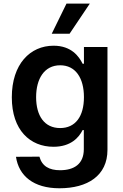

<svg xmlns="http://www.w3.org/2000/svg" viewBox="-20 -799 665 1035"><path d="M300.4 215.9C451.7 215.9 559.3 148.4 559.3 8.9V-545.5H432.5V-455.3H425.4C405.9 -494.7 365.1 -552.6 268.8 -552.6C142.8 -552.6 43.7 -453.8 43.7 -274.5C43.7 -96.6 142.8 -7.8 268.5 -7.8C361.9 -7.8 405.5 -57.9 425.4 -98H431.8V5.3C431.8 85.6 378.9 118.6 303.6 118.6C245.7 118.6 206.7 97.3 192.5 45.5L66.1 46.2C81.3 148.8 160.5 215.9 300.4 215.9ZM174.7 -275.2C174.7 -374.3 218.8 -447.1 304.3 -447.1C387.1 -447.1 432.5 -378.6 432.5 -275.2C432.5 -171.2 386.4 -108.7 304.3 -108.7C219.5 -108.7 174.7 -174.7 174.7 -275.2ZM258.9 -617.2H355.1L464.1 -779.5H338.4Z"/></svg>

Font: Margiela Sans Semi Bold
Style: Regular
Weight: 600
Designer: Stefan Endress, Andreas Faust
Version: Version 1.100;FEAKit 1.0